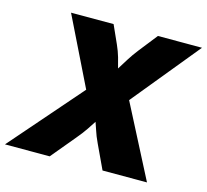

<svg xmlns="http://www.w3.org/2000/svg" viewBox="-128 -848 1042 968"><g transform="rotate(15 393.5 -364.0)"><path d="M-22.9 0 301.3 -372.1 127 -727.5H349.1L391.6 -632.8Q405.8 -601.1 414.1 -572Q422.4 -543 428.7 -517.1Q444.8 -543 462.9 -572Q481 -601.1 505.9 -632.8L580.6 -727.5H810.5L523.9 -377.4L718.3 0H486.3L427.7 -125Q410.6 -161.6 403.6 -184.6Q396.5 -207.5 388.7 -228Q375 -207.5 359.9 -184.3Q344.7 -161.1 314.5 -125L210.4 0Z"/></g></svg>

Font: Inter Black
Style: Italic
Weight: 900
Italic angle: -9.39999°
Designer: Rasmus Andersson
Foundry: rsms
Version: Version 4.000;git-a52131595